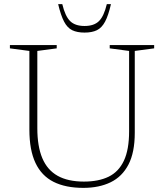

<svg xmlns="http://www.w3.org/2000/svg" viewBox="-20 -901 797 931"><path d="M606 -264.5V-654L512 -666.5V-682.5H727.5V-666.5L633.5 -654V-257Q633.5 -162 603 -103.2Q572.5 -44.5 516.5 -17.2Q460.5 10 384 10Q298 10 239.8 -19.2Q181.5 -48.5 152 -111Q122.5 -173.5 122.5 -272V-654L28 -666.5V-682.5H255V-666.5L161 -654V-279Q161 -191.5 185.2 -134Q209.5 -76.5 259.5 -48.5Q309.5 -20.5 387 -20.5Q458 -20.5 506.8 -44.2Q555.5 -68 580.8 -121.8Q606 -175.5 606 -264.5ZM390 -775Q436 -775 460 -798.8Q484 -822.5 498 -881H518Q505.5 -826 489.5 -796Q473.5 -766 449.8 -754.5Q426 -743 390 -743Q354 -743 330.2 -754.5Q306.5 -766 290.8 -796Q275 -826 262 -881H282Q296 -822.5 320 -798.8Q344 -775 390 -775Z"/></svg>

Font: Newsreader ExtraLight
Style: Regular
Weight: 250
Designer: Hugues Gentile
Foundry: Production Type
Version: Version 1.003